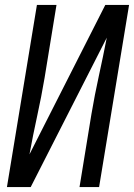

<svg xmlns="http://www.w3.org/2000/svg" viewBox="-20 -755 541 775"><path d="M8 0 129 -735H208L160 -441Q147 -364 130 -286.5Q113 -209 99 -132L405 -735H501L380 0H301L349 -294Q362 -371 379 -448.5Q396 -526 411 -603L104 0Z"/></svg>

Font: Iosevka Oblique
Style: Regular
Weight: 400
Italic angle: -9°
Monospace: yes
Designer: Belleve Invis
Foundry: Belleve Invis
Version: Version 32.5.0; ttfautohint (v1.8.4)